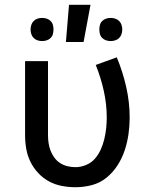

<svg xmlns="http://www.w3.org/2000/svg" viewBox="-20 -776 640 804"><path d="M296 8Q267 8 238.5 2.5Q210 -3 185 -16.5Q160 -30 140 -51.5Q120 -73 107.5 -98.5Q95 -124 90 -152.5Q85 -181 85 -210V-520H181V-210Q181 -193 183.5 -176.5Q186 -160 192 -144.5Q198 -129 208 -115.5Q218 -102 232 -93Q246 -84 262.5 -80Q279 -76 296 -76Q318 -76 340 -85Q362 -94 377 -111Q392 -128 401.5 -149Q411 -170 416.5 -192.5Q422 -215 424.5 -238Q427 -261 427 -284Q427 -340 414.5 -396Q402 -452 381 -504L469 -536Q494 -476 508.5 -412Q523 -348 523 -283Q523 -249 518 -214Q513 -179 502 -146Q491 -113 472 -83.5Q453 -54 426 -32Q399 -10 365 -1Q331 8 296 8ZM256 -600 269 -756H359L330 -600ZM444 -604Q434 -604 424.5 -607Q415 -610 408 -617Q401 -624 398.5 -633.5Q396 -643 396 -653Q396 -662 398.5 -671.5Q401 -681 408 -688Q415 -695 424.5 -698Q434 -701 444 -701Q453 -701 462.5 -698Q472 -695 479 -688Q486 -681 489 -671.5Q492 -662 492 -653Q492 -643 489 -633.5Q486 -624 479 -617Q472 -610 462.5 -607Q453 -604 444 -604ZM156 -604Q147 -604 137.5 -607Q128 -610 121 -617Q114 -624 111 -633.5Q108 -643 108 -653Q108 -662 111 -671.5Q114 -681 121 -688Q128 -695 137.5 -698Q147 -701 156 -701Q166 -701 175.5 -698Q185 -695 192 -688Q199 -681 201.5 -671.5Q204 -662 204 -653Q204 -643 201.5 -633.5Q199 -624 192 -617Q185 -610 175.5 -607Q166 -604 156 -604Z"/></svg>

Font: Iosevka Fixed Medium Extended
Style: Regular
Weight: 500
Width: 7
Monospace: yes
Designer: Belleve Invis
Foundry: Belleve Invis
Version: Version 24.1.1; ttfautohint (v1.8.4)